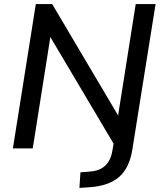

<svg xmlns="http://www.w3.org/2000/svg" viewBox="-20 -725 790 938"><path d="M368 193 373 117 421 113Q514 106 529 11L535 -23L226 -544L140 0H43L155 -705H235L557 -161L643 -705H740L627 3Q613 95 562 139.5Q511 184 414 190Z"/></svg>

Font: Mulish SemiBold
Style: Italic
Weight: 600
Italic angle: -9°
Designer: Vernon Adams
Foundry: Vernon Adams
Version: Version 3.603; ttfautohint (v1.8.3)